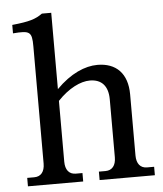

<svg xmlns="http://www.w3.org/2000/svg" viewBox="-54 -814 732 862"><g transform="rotate(-5 312.0 -383.5)"><path d="M209 -96V-370C259 -423 313 -449 355 -449C408 -449 437 -417 437 -357V-96C437 -59 420 -38 390 -38H360V0H609V-38H577C547 -38 530 -59 530 -96V-371C530 -466 479 -516 395 -516C339 -516 273 -488 209 -423V-767H167C136 -745 109 -736 30 -728V-690C106 -696 116 -691 116 -624V-96C116 -59 99 -38 69 -38H37V0H286V-38H256C226 -38 209 -59 209 -96Z"/></g></svg>

Font: LT Superior Serif Medium
Style: Regular
Weight: 500
Designer: Daniel Lyons
Foundry: LyonsType
Version: Version 2.120;FEAKit 1.0